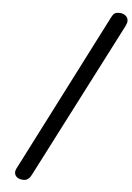

<svg xmlns="http://www.w3.org/2000/svg" viewBox="-60 -935 682 989"><g transform="rotate(5 281.0 -441.0)"><path d="M53 -27Q53 -38 64 -57L477 -866Q484 -880 492.5 -885.5Q501 -891 516 -891Q535 -891 548.5 -880.5Q562 -870 562 -853Q562 -842 554 -826L141 -22Q126 9 101 9Q78 9 65.5 -1Q53 -11 53 -27Z"/></g></svg>

Font: Mali Medium
Style: Italic
Weight: 500
Italic angle: -10°
Version: Version 1.000; ttfautohint (v1.6)